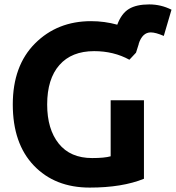

<svg xmlns="http://www.w3.org/2000/svg" viewBox="-20 -821 798 871"><path d="M393 -725Q454 -725 512 -709Q531 -760 565 -780.5Q599 -801 657 -801Q710 -801 758 -777L723 -658Q686 -674 664 -674Q626 -674 609 -622L610 -623Q608 -616 603.5 -602.5Q599 -589 597 -582L567 -550Q496 -589 407 -589Q305 -589 249.5 -526Q194 -463 194 -347Q194 -235 246.5 -169.5Q299 -104 398 -104Q454 -104 482 -112V-366H633V-10Q534 30 387 30Q229 30 133.5 -70Q38 -170 38 -347Q38 -523 139 -624Q240 -725 393 -725Z"/></svg>

Font: Repo
Style: Bold
Weight: 700
Designer: Stefan Peev
Foundry: Context Ltd
Version: Version 001.000